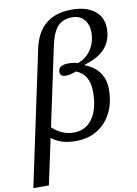

<svg xmlns="http://www.w3.org/2000/svg" viewBox="-114 -831 816 1140"><g transform="rotate(-10 294.5 -261.0)"><path d="M-7.8 241.2 164.1 -568.8Q205.1 -763.2 399.9 -763.2Q487.3 -763.2 537.1 -724.4Q586.9 -685.5 586.9 -616.2Q586.9 -475.1 420.9 -428.2V-423.8Q536.1 -377 536.1 -259.8Q536.1 -138.7 468.8 -64.5Q401.4 9.8 290 9.8Q197.3 9.8 145 -35.2L85.9 241.2ZM361.8 -397Q324.7 -382.8 298.8 -382.8Q264.2 -382.8 264.2 -411.1Q264.2 -452.1 325.2 -452.1Q356.9 -452.1 381.8 -443.8Q432.1 -460.9 462.2 -506.1Q492.2 -551.3 492.2 -609.9Q492.2 -659.2 465.8 -688.5Q439.5 -717.8 395 -717.8Q339.8 -717.8 307.6 -684.3Q275.4 -650.9 257.8 -564.9L158.2 -96.2Q215.8 -42 286.1 -42Q359.4 -42 400.1 -100.3Q440.9 -158.7 440.9 -259.8Q440.9 -366.7 361.8 -397Z"/></g></svg>

Font: Droid Serif
Style: Italic
Weight: 400
Italic angle: -12°
Designer: Monotype Design team
Foundry: Monotype Imaging Inc.
Version: Version 1.03